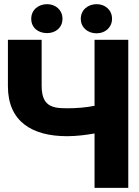

<svg xmlns="http://www.w3.org/2000/svg" viewBox="-20 -902 668 922"><path d="M18 -488C18 -319 133 -248 302 -248C348 -248 393 -254 434 -261V0H596V-711H434V-394C396 -386 348 -382 302 -382C282 -382 262 -383 247 -386C199 -396 180 -429 180 -490V-711H18ZM130 -812C130 -768 164 -743 206 -743C247 -743 280 -769 280 -812C280 -854 247 -882 206 -882C165 -882 130 -855 130 -812ZM368 -812C368 -769 402 -742 444 -742C485 -742 518 -770 518 -812C518 -854 485 -882 444 -882C403 -882 368 -855 368 -812Z"/></svg>

Font: Asimov Pro
Style: Blk
Weight: 900
Designer: Google
Version: Version 2.000980; 2014